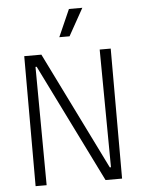

<svg xmlns="http://www.w3.org/2000/svg" viewBox="-59 -924 721 971"><g transform="rotate(-5 301.5 -439.0)"><path d="M82 0V-660H169L464 -62H470L465 -660H521V0H437L140 -601H134L138 0ZM319 -740H267L328 -878H396Z"/></g></svg>

Font: Bricolage Grotesque SemiCondensed ExtraLight
Style: Regular
Weight: 250
Width: 4
Designer: Mathieu Triay
Foundry: Atelier Triay
Version: Version 1.000;gftools[0.9.30]